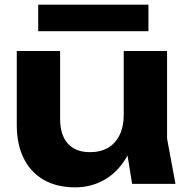

<svg xmlns="http://www.w3.org/2000/svg" viewBox="-20 -789 806 824"><path d="M303 15Q223 15 167 -17.5Q111 -50 81.5 -110Q52 -170 52 -252V-570H238V-279Q238 -210 271 -173Q304 -136 366 -136Q412 -136 444 -155Q476 -174 493.5 -210Q511 -246 511 -295L569 -264Q559 -174 521.5 -111.5Q484 -49 427.5 -17Q371 15 303 15ZM547 0 511 -222V-570H697V-194L733 0ZM144 -655V-769H617V-655Z"/></svg>

Font: Unbounded SemiBold
Style: Regular
Weight: 600
Designer: Luke Prowse, Jean-Baptiste Morizot, Fátima Lázaro, Florian Runge
Foundry: NaN
Version: Version 1.700